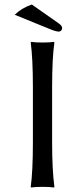

<svg xmlns="http://www.w3.org/2000/svg" viewBox="-20 -835 334 858"><path d="M169.9 -645Q203.1 -645 221.2 -647.9L223.1 -645Q212.9 -575.2 212.9 -444.8V-200.2Q212.9 -75.2 223.1 0L221.2 2.9Q203.1 0 169.9 0Q137.7 0 119.1 2.9L117.2 0Q127 -67.9 127 -200.2V-444.8Q127 -573.7 117.2 -645L119.1 -647.9Q137.2 -645 169.9 -645ZM122.1 -814.9 243.2 -730Q257.8 -719.7 257.8 -709Q257.8 -703.1 253.4 -698.5Q249 -693.8 243.2 -693.8Q229.5 -693.8 200.2 -706.1L45.9 -769Q75.2 -798.3 122.1 -814.9Z"/></svg>

Font: Linear Smooth
Style: Regular
Weight: 400
Designer: Philipp H. Poll, Flanker
Foundry: Philipp H. Poll, reworked by Flanker
Version: Version 1.061 | FøM Fix